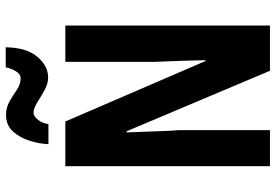

<svg xmlns="http://www.w3.org/2000/svg" viewBox="-166 -889 962 670"><g transform="rotate(-90 315.0 -554.0)"><path d="M561 -93H403L192 -593H188Q191 -524 192 -484Q193 -444 196 -408V-93H70V-807H226L437 -318H440Q439 -364 438 -394.5Q437 -425 436 -448.5Q435 -472 434 -498V-807H561ZM147 -866Q148 -896 158.5 -930.5Q169 -965 191 -989.5Q213 -1014 249 -1014Q275 -1014 296.5 -1001.5Q318 -989 337 -976Q356 -963 377 -963Q391 -963 401 -979Q411 -995 415 -1015H485Q484 -943 452 -905Q420 -867 380 -867Q358 -867 335.5 -879.5Q313 -892 292.5 -905Q272 -918 256 -918Q245 -918 232.5 -903Q220 -888 217 -866Z"/></g></svg>

Font: Noto Sans Kannada UI ExtraCondensed
Style: Bold
Weight: 700
Width: 2
Designer: Jelle Bosma - Monotype Design Team
Foundry: Monotype Imaging Inc.
Version: Version 2.005; ttfautohint (v1.8.4.7-5d5b)